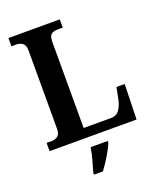

<svg xmlns="http://www.w3.org/2000/svg" viewBox="-167 -816 945 1139"><g transform="rotate(-20 305.5 -246.5)"><path d="M26 0V-52H61Q81 -52 97 -64.5Q113 -77 113 -110V-602Q113 -637 96.5 -649.5Q80 -662 56 -662H26V-714H350V-662H318Q290 -662 276.5 -650Q263 -638 263 -605V-60H437Q468 -60 486 -82Q504 -104 514 -147L529 -222H581L575 0ZM226 208Q235 178 246.5 136Q258 94 263 61H371V71Q363 92 348 119Q333 146 315.5 173Q298 200 282 221H226Z"/></g></svg>

Font: Noto Serif Sinhala SemiCondensed
Style: Bold
Weight: 700
Width: 4
Designer: Jelle Bosma - Monotype Design Team
Foundry: Monotype Imaging Inc.
Version: Version 2.007; ttfautohint (v1.8.4.7-5d5b)